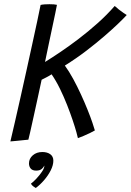

<svg xmlns="http://www.w3.org/2000/svg" viewBox="-20 -672 636 934"><path d="M30.5 16Q39.5 -21.5 52 -76.2Q64.5 -131 79 -195.2Q93.5 -259.5 108.2 -326.5Q123 -393.5 136.5 -455.5Q150 -517.5 160.8 -567.5Q171.5 -617.5 177.5 -648Q186 -650 197.8 -650.8Q209.5 -651.5 220.5 -651.5Q232 -651.5 241.8 -650.8Q251.5 -650 257 -648.5Q255 -637 249 -608Q243 -579 234.5 -539.5Q226 -500 216.8 -456Q207.5 -412 199 -370.5Q231.5 -390.5 274.5 -419.5Q317.5 -448.5 364.2 -484.2Q411 -520 456 -560.2Q501 -600.5 538 -643Q547 -634.5 558.5 -625.5Q570 -616.5 580.8 -609.2Q591.5 -602 596.5 -599Q584 -585 556.5 -558.5Q529 -532 489.2 -497.5Q449.5 -463 400.5 -425.5Q351.5 -388 295.5 -353Q316 -325 336 -288.2Q356 -251.5 374 -212.2Q392 -173 406.2 -137.5Q420.5 -102 429.5 -75.2Q438.5 -48.5 441.5 -37.5Q432.5 -32 417.5 -24.8Q402.5 -17.5 386.5 -10.8Q370.5 -4 359 0Q358 -6 351.5 -29.5Q345 -53 333.5 -87.2Q322 -121.5 306.5 -161Q291 -200.5 272 -239.5Q253 -278.5 231 -310.5Q221.5 -304 206 -296Q190.5 -288 182.5 -284Q174 -244 163.5 -195.8Q153 -147.5 143.2 -103Q133.5 -58.5 126.5 -28Q119.5 2.5 118 7.5Q111.5 8 97 9.5Q82.5 11 65 12.8Q47.5 14.5 30.5 16ZM154 242.5Q150.5 240.5 142.5 235Q134.5 229.5 130.5 221.5Q142 213 157 197Q172 181 183.5 164.2Q195 147.5 195.5 137Q195.5 134.5 195.5 133.5Q192 142.5 182.5 150.2Q173 158 156 158Q138 158 129.5 148Q121 138 121 123Q121 99.5 139.5 83.5Q158 67.5 186 67.5Q209.5 67.5 224.5 78.2Q239.5 89 239.5 109.5Q239.5 131.5 226.8 156.8Q214 182 194.2 204.8Q174.5 227.5 154 242.5Z"/></svg>

Font: Grandstander Thin Light
Style: Italic
Weight: 300
Italic angle: -15°
Version: Version 1.200